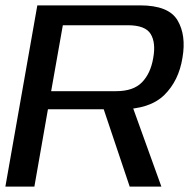

<svg xmlns="http://www.w3.org/2000/svg" viewBox="-23 -695 730 715"><path d="M-3 0H105L155.5 -288H426Q534.5 -288 588.8 -341.2Q643 -394.5 656.5 -480Q671 -564 638 -619.5Q605 -675 498.5 -675H116ZM460 0H578L461 -324.5L352.5 -320ZM167.5 -355.5 211 -601H453Q518.5 -601 538.2 -568.2Q558 -535.5 547.5 -478.5Q538 -422 506 -388.8Q474 -355.5 409.5 -355.5Z"/></svg>

Font: Anybody SemiExpanded
Style: Italic
Weight: 400
Width: 6
Italic angle: -10°
Version: Version 1.113;gftools[0.9.25]